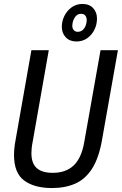

<svg xmlns="http://www.w3.org/2000/svg" viewBox="-20 -940 617 972"><path d="M243 12Q154 12 102.5 -26Q51 -64 51 -155Q51 -172 53 -191.5Q55 -211 59 -232L139 -686H227L145 -220Q142 -206 140.5 -191Q139 -176 139 -165Q139 -113 166 -89Q193 -65 247 -65Q313 -65 352.5 -102Q392 -139 406 -218L489 -686H577L496 -229Q480 -139 446 -86Q412 -33 361 -10.5Q310 12 243 12ZM367 -730Q333 -730 313 -751Q293 -772 293 -804Q293 -834 306.5 -860.5Q320 -887 343.5 -903.5Q367 -920 397 -920Q432 -920 451.5 -899Q471 -878 471 -846Q471 -816 458 -789.5Q445 -763 421.5 -746.5Q398 -730 367 -730ZM373 -779Q388 -779 398 -787.5Q408 -796 413.5 -810Q419 -824 419 -838Q419 -852 412 -861Q405 -870 390 -870Q376 -870 366.5 -861Q357 -852 351.5 -838Q346 -824 346 -809Q346 -796 353.5 -787.5Q361 -779 373 -779Z"/></svg>

Font: Archivo Condensed
Style: Italic
Weight: 400
Width: 3
Italic angle: -10°
Designer: Hector Gatti
Foundry: Omnibus-Type
Version: Version 2.001